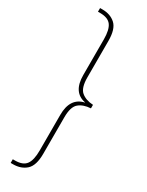

<svg xmlns="http://www.w3.org/2000/svg" viewBox="-270 -838 870 1136"><g transform="rotate(30 165.5 -270.0)"><path d="M41 -799H57Q112 -799 146.5 -767.5Q181 -736 181 -655V-406Q181 -335 210.5 -310Q240 -285 291 -282V-258Q240 -255 210.5 -230Q181 -205 181 -134V116Q181 196 146.5 227.5Q112 259 57 259H41V234H56Q110 234 131.5 204.5Q153 175 153 109V-134Q153 -250 243 -270V-271Q153 -289 153 -406V-649Q153 -715 131.5 -744.5Q110 -774 56 -774H41Z"/></g></svg>

Font: Noto Serif Sinhala Condensed Thin
Style: Regular
Weight: 100
Width: 3
Designer: Jelle Bosma - Monotype Design Team
Foundry: Monotype Imaging Inc.
Version: Version 2.007; ttfautohint (v1.8.4.7-5d5b)